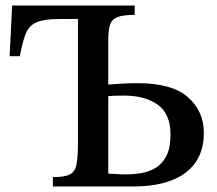

<svg xmlns="http://www.w3.org/2000/svg" viewBox="-20 -677 789 697"><path d="M463 0H172V-34Q215 -34 234 -44Q253 -54 258 -81.5Q263 -109 263 -160V-608H197Q141 -608 113.5 -596.5Q86 -585 74 -556Q62 -527 52 -473H15L24 -657H469V-623Q427 -623 406.5 -615Q386 -607 379.5 -587Q373 -567 373 -531V-370Q395 -372 423 -373.5Q451 -375 479 -375Q605 -375 662.5 -324Q720 -273 720 -195Q720 -100 653.5 -50Q587 0 463 0ZM438 -44Q467 -44 495 -49Q523 -54 546.5 -68.5Q570 -83 584.5 -112Q599 -141 599 -188Q599 -264 552.5 -297Q506 -330 431 -330Q409 -330 395.5 -329.5Q382 -329 373 -328V-47Q390 -46 404.5 -45Q419 -44 438 -44Z"/></svg>

Font: STIX Two Text Medium
Style: Regular
Weight: 500
Designer: Ross Mills, John Hudson & Paul Hanslow, Tiro Typeworks Ltd; with prior portions MicroPress Inc., and Coen Hoffman.
Foundry: Tiro Typeworks Ltd
Version: Version 2.13 b171